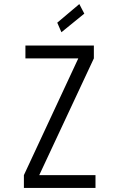

<svg xmlns="http://www.w3.org/2000/svg" viewBox="-20 -924 590 944"><path d="M97.5 0V-63L365 -637H105V-700H441.5V-637L173 -63H449.5V0ZM282 -765.5 261.5 -812.5 370 -904 394.5 -857Z"/></svg>

Font: Trispace SemiCondensed Light
Style: Regular
Weight: 300
Width: 4
Designer: Tyler Finck
Foundry: Etcetera Type Company
Version: Version 1.210; ttfautohint (v1.8.3)